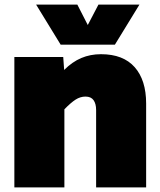

<svg xmlns="http://www.w3.org/2000/svg" viewBox="-20 -809 690 829"><path d="M349 -392Q327 -392 306.5 -379Q286 -366 258 -337V0H42V-563H253L257 -507Q292 -542 331 -558.5Q370 -575 416 -575Q512 -575 561.5 -519Q611 -463 611 -362V0H395V-334Q395 -361 384 -376.5Q373 -392 349 -392ZM314 -789 359 -701 405 -789H582L476 -616H242L136 -789Z"/></svg>

Font: Azeret Mono Black
Style: Regular
Weight: 900
Designer: Martin Vácha
Foundry: Displaay
Version: Version 1.000; Glyphs 3.0.3, build 3074